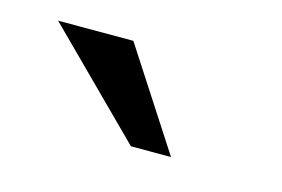

<svg xmlns="http://www.w3.org/2000/svg" viewBox="-38 -805 409 278"><g transform="rotate(15 166.5 -666.0)"><path d="M134.8 -740.2 231 -591.8H170.9L22 -740.2Z"/></g></svg>

Font: Miedinger*
Style: Book
Weight: 400
Version: Version 001.000